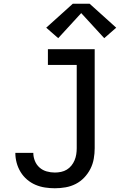

<svg xmlns="http://www.w3.org/2000/svg" viewBox="-20 -998 641 1026"><path d="M273 8Q247 8 220.5 4Q194 0 169.5 -10.5Q145 -21 124.5 -38.5Q104 -56 90 -79Q76 -102 69 -128Q62 -154 62 -180Q62 -181 62 -181Q62 -181 62 -181H158Q158 -181 158 -181Q158 -181 158 -181Q158 -159 166.5 -138Q175 -117 191.5 -102.5Q208 -88 229.5 -82Q251 -76 273 -76Q290 -76 306.5 -79.5Q323 -83 337 -91.5Q351 -100 361.5 -113Q372 -126 378.5 -141.5Q385 -157 387.5 -173.5Q390 -190 390 -206V-651H236V-735H486V-206Q486 -178 481 -149.5Q476 -121 463 -95.5Q450 -70 430 -49Q410 -28 384.5 -15Q359 -2 330.5 3Q302 8 273 8ZM291 -794 227 -850 369 -978H459L601 -850L537 -794L414 -928Z"/></svg>

Font: Iosevka SS04 Medium Extended
Style: Regular
Weight: 500
Width: 7
Monospace: yes
Designer: Belleve Invis
Foundry: Belleve Invis
Version: Version 19.0.0; ttfautohint (v1.8.4)